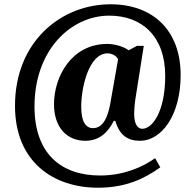

<svg xmlns="http://www.w3.org/2000/svg" viewBox="-20 -734 902 896"><path d="M437 142C570 142 656 98 728 47L704 4C645 46 557 85 447 85C267 85 141 -15 141 -237C141 -502 312 -661 490 -661C641 -661 751 -566 751 -380C751 -215 692 -133 644 -133C629 -133 606 -145 606 -203C606 -215 608 -248 612 -273L651 -520H619L580 -499C564 -513 521 -529 481 -529C312 -529 232 -374 232 -248C232 -135 296 -77 378 -77C445 -77 485 -118 511 -170H518C539 -99 579 -77 634 -77C731 -77 823 -192 823 -384C823 -593 693 -714 496 -714C266 -714 50 -541 50 -240C50 23 231 142 437 142ZM414 -136C381 -136 359 -165 359 -236C359 -327 395 -485 482 -485C501 -485 523 -475 531 -457L494 -247C483 -191 463 -136 414 -136Z"/></svg>

Font: Noto Serif Devanagari SemiCondensed ExtraBold
Style: Regular
Weight: 800
Width: 4
Designer: Universal Thirst, Indian Type Foundry and the Monotype Design Team
Foundry: Monotype Imaging Inc.
Version: Version 2.004